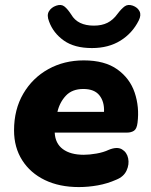

<svg xmlns="http://www.w3.org/2000/svg" viewBox="-20 -748 613 779"><path d="M300 11Q221 11 162 -17.5Q103 -46 70 -98Q37 -150 37 -219Q37 -304 74.5 -368Q112 -432 176 -467.5Q240 -503 320 -503Q405 -503 456 -466.5Q507 -430 526.5 -372Q546 -314 538 -250Q535 -225 523.5 -217.5Q512 -210 495 -210H202Q204 -166 235 -143Q266 -120 320 -120Q343 -120 371.5 -125Q400 -130 421 -140Q455 -154 475 -142Q495 -130 500 -105.5Q505 -81 493.5 -56Q482 -31 452 -19Q416 -3 377 4Q338 11 300 11ZM318 -387Q273 -387 247.5 -360Q222 -333 213 -294H402Q404 -335 383.5 -361Q363 -387 318 -387ZM353 -553Q282 -553 239 -583.5Q196 -614 179 -661Q169 -686 178.5 -702Q188 -718 208 -725Q228 -732 241 -722Q254 -712 269 -689Q295 -644 361 -644Q393 -644 416 -655.5Q439 -667 457 -692Q472 -712 485.5 -722Q499 -732 519 -725Q538 -718 546 -702.5Q554 -687 543 -665Q517 -613 468.5 -583Q420 -553 353 -553Z"/></svg>

Font: Nunito Black
Style: Italic
Weight: 900
Italic angle: -9°
Designer: Vernon Adams
Foundry: Vernon Adams
Version: Version 3.601; ttfautohint (v1.8.2.53-6de2)